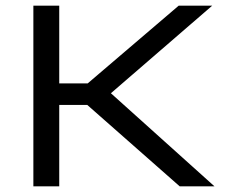

<svg xmlns="http://www.w3.org/2000/svg" viewBox="-20 -659 806 679"><path d="M615.5 0 288.5 -288H180.5V-364H290L612 -639H730.5L358 -317V-342L738.5 0ZM98 0V-639H189.5V0Z"/></svg>

Font: Anek Gujarati Expanded
Style: Regular
Weight: 400
Width: 7
Designer: Mrunmayee Ghaisas (Gujarati), Yesha Goshar (Latin)
Foundry: Ek Type
Version: Version 1.003